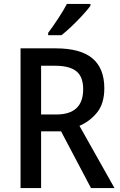

<svg xmlns="http://www.w3.org/2000/svg" viewBox="-20 -961 615 981"><path d="M264 -714Q391 -714 452 -663Q513 -612 513 -510Q513 -433 477 -387.5Q441 -342 386 -318L565 0H445L292 -290H190V0H85V-714ZM262 -625H190V-376H267Q405 -376 405 -505Q405 -569 370 -597Q335 -625 262 -625ZM442 -931Q428 -912 402 -883.5Q376 -855 346.5 -827Q317 -799 294 -781H226V-793Q250 -825 277 -866Q304 -907 322 -941H442Z"/></svg>

Font: Noto Sans Lao UI SemCond Med
Style: Regular
Weight: 500
Width: 4
Designer: Monotype Design Team
Foundry: Monotype Imaging Inc.
Version: Version 2.000; ttfautohint (v1.8.4.7-5d5b)